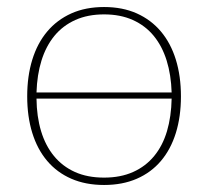

<svg xmlns="http://www.w3.org/2000/svg" viewBox="-20 -521 594 547"><path d="M84 -240Q84.5 -189 97 -147.5Q109.5 -106 133.8 -76.5Q158 -47 193.5 -31Q229 -15 276.5 -15Q323.5 -15 359.2 -31Q395 -47 419.2 -76.5Q443.5 -106 455.8 -147.5Q468 -189 469 -240ZM469 -257.5Q467.5 -307.5 454.8 -348.5Q442 -389.5 418 -418.8Q394 -448 358.5 -464Q323 -480 276.5 -480Q230 -480 194.5 -464Q159 -448 135 -418.8Q111 -389.5 98.2 -348.5Q85.5 -307.5 84 -257.5ZM276.5 -501Q329 -501 369.8 -482.8Q410.5 -464.5 438.5 -431.2Q466.5 -398 481 -351Q495.5 -304 495.5 -246.5Q495.5 -189 481 -142.2Q466.5 -95.5 438.5 -62.5Q410.5 -29.5 369.8 -11.8Q329 6 276.5 6Q224 6 183.2 -11.8Q142.5 -29.5 114.5 -62.5Q86.5 -95.5 72 -142.2Q57.5 -189 57.5 -246.5Q57.5 -304 72 -351Q86.5 -398 114.5 -431.2Q142.5 -464.5 183.2 -482.8Q224 -501 276.5 -501Z"/></svg>

Font: Lato 2
Style: Regular
Weight: 200
Designer: Lukasz Dziedzic with Adam Twardoch and Botio Nikoltchev
Foundry: tyPoland Lukasz Dziedzic
Version: Version 2.015; 2015-08-06; http://www.latofonts.com/